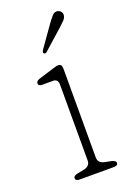

<svg xmlns="http://www.w3.org/2000/svg" viewBox="-132 -722 539 775"><g transform="rotate(-20 137.5 -335.0)"><path d="M162.5 -443V-61Q162.5 -36.5 191.5 -31L216.5 -26Q235.5 -22 235.5 -12Q235.5 0 218.5 0H70.5Q53.5 0 53.5 -12Q53.5 -22 72.5 -26L98.5 -31Q127.5 -36.5 127.5 -61V-387Q127.5 -411 106.5 -411H59.5Q43.5 -411 43.5 -423Q43.5 -433 59.5 -438L122.5 -457.5Q128 -459 134.5 -461Q141 -463 147.5 -463Q162.5 -463 162.5 -443ZM175.5 -634Q188.5 -652 197.8 -661.8Q207 -671.5 219.5 -669Q229 -667 234 -659.8Q239 -652.5 237.5 -643.5Q236 -634 227.8 -625.2Q219.5 -616.5 209 -607L121 -528.5Q115 -523.5 109.5 -528Q106 -530.5 107.2 -534.5Q108.5 -538.5 110.5 -542Z"/></g></svg>

Font: Fraunces 9pt SuperSoft Thin
Style: Regular
Weight: 100
Version: Version 1.000;[b76b70a41]